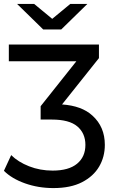

<svg xmlns="http://www.w3.org/2000/svg" viewBox="-40 -757 587 978"><path d="M232 201Q155 201 87.5 177Q20 153 -20 113L17 33Q52 68 108 90Q164 112 228 112Q310 112 352.5 77Q395 42 395 -19Q395 -78 354 -113Q313 -148 224 -148H167V-216L349 -445H5V-530H464V-461L276 -225Q377 -218 431 -168Q494 -111 494 -19Q494 42 465 91.5Q436 141 378 171Q320 201 232 201ZM180 -607 47 -737H134L226 -661L318 -737H405L272 -607Z"/></svg>

Font: Montserrat Z Med
Style: Regular
Weight: 500
Designer: Julieta Ulanovsky
Foundry: Julieta Ulanovsky
Version: Version 8.000